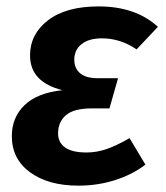

<svg xmlns="http://www.w3.org/2000/svg" viewBox="-20 -566 522 602"><path d="M226.1 16.1Q131.8 16.1 74.5 -25.6Q17.1 -67.4 17.1 -139.2Q17.1 -197.8 56.9 -236.3Q96.7 -274.9 175.8 -283.2Q74.2 -308.6 74.2 -392.1Q74.2 -459 130.6 -502.4Q187 -545.9 289.1 -545.9Q405.3 -545.9 475.1 -481.9L408.2 -411.1Q357.4 -445.8 299.8 -445.8Q258.3 -445.8 235.6 -427.5Q212.9 -409.2 212.9 -378.9Q212.9 -351.6 231.4 -336.2Q250 -320.8 285.2 -320.8H350.1L323.2 -226.1H267.1Q211.4 -226.1 186.8 -204.8Q162.1 -183.6 162.1 -147.9Q162.1 -119.1 184.3 -103.5Q206.5 -87.9 251 -87.9Q283.2 -87.9 314.2 -98.6Q345.2 -109.4 386.2 -132.8L436 -49.8Q395 -18.6 340.6 -1.2Q286.1 16.1 226.1 16.1Z"/></svg>

Font: FiraGO SemiBold
Style: Italic
Weight: 600
Italic angle: -8°
Designer: bBox Type GmbH
Foundry: bBox Type GmbH
Version: Version 1.001;PS 001.001;hotconv 1.0.88;makeotf.lib2.5.64775